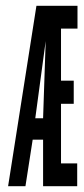

<svg xmlns="http://www.w3.org/2000/svg" viewBox="-20 -644 290 664"><path d="M8 0 106 -624H248V-545H191V-365H235V-285H191V-79H247V0H129V-161H93L68 0ZM102 -235H129L138 -502Z"/></svg>

Font: Inconsolata UltraCondensed Bold
Style: Regular
Weight: 700
Width: 1
Monospace: yes
Designer: Raph Levien, Cyreal, Brenton Simpson
Foundry: Raph Levien, Cyreal, Google
Version: Version 3.001; ttfautohint (v1.8.2.53-6de2)